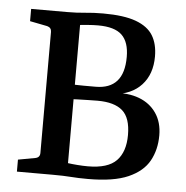

<svg xmlns="http://www.w3.org/2000/svg" viewBox="-46 -621 649 670"><g transform="rotate(5 278.5 -286.0)"><path d="M482 -442Q482 -380 447 -342Q412 -304 349 -299V-303Q400 -308 438.5 -293.5Q477 -279 499 -247Q521 -215 521 -169Q521 -119 499.5 -80Q478 -41 427 -18.5Q376 4 286 4Q252 4 226.5 2Q201 0 162 0H37V-42L97 -53Q113 -56 113 -72V-496Q113 -511 98 -515L37 -527V-570H163Q197 -570 226 -573Q255 -576 289 -576Q362 -576 404 -560.5Q446 -545 464 -515.5Q482 -486 482 -442ZM190 -321Q215 -319 243 -319Q271 -319 285 -319Q334 -319 359 -347Q384 -375 384 -432Q384 -484 358.5 -508.5Q333 -533 275 -533Q258 -533 239.5 -531.5Q221 -530 212 -529V-45Q226 -43 245.5 -41.5Q265 -40 282 -40Q352 -40 382 -71Q412 -102 412 -161Q412 -221 383.5 -246Q355 -271 296 -271Q284 -271 265 -270.5Q246 -270 226.5 -269.5Q207 -269 190 -268Z"/></g></svg>

Font: Rasa Medium
Style: Regular
Weight: 500
Designer: Anna Giedrys (Yrsa+Rasa design), David Brezina (Yrsa art-direction, Rasa art-direction, design)
Foundry: Rosetta Type Foundry
Version: Version 2.004